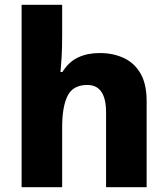

<svg xmlns="http://www.w3.org/2000/svg" viewBox="-20 -780 699 800"><path d="M239 -628Q239 -575 236.5 -538Q234 -501 232 -480H240Q267 -523 306 -541Q345 -559 395 -559Q452 -559 496.5 -538Q541 -517 566 -473Q591 -429 591 -358V0H422V-311Q422 -426 344 -426Q284 -426 261.5 -380.5Q239 -335 239 -250V0H70V-760H239Z"/></svg>

Font: Noto Sans Syriac ExtraBold
Style: Regular
Weight: 800
Designer: Patrick Giasson and the Monotype Design Team
Foundry: Monotype Imaging Inc.
Version: Version 3.000; ttfautohint (v1.8.4.7-5d5b)